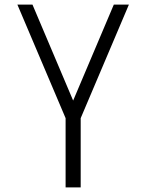

<svg xmlns="http://www.w3.org/2000/svg" viewBox="-20 -638 640 840"><path d="M267 182V-121L56 -618H122L300 -198L478 -618H544L333 -121V182Z"/></svg>

Font: Victor Mono Light
Style: Regular
Weight: 300
Monospace: yes
Designer: Rune Bjørnerås
Version: Version 1.561;gftools[0.9.30]